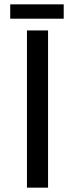

<svg xmlns="http://www.w3.org/2000/svg" viewBox="-20 -863 345 883"><path d="M104 -723H201V0H104ZM27 -843H273V-777H27Z"/></svg>

Font: Josefin Sans Thin
Style: Regular
Weight: 400
Version: Version 2.000